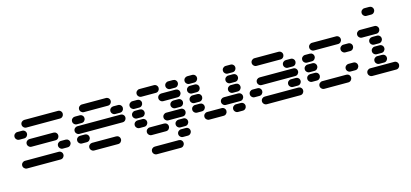

<svg xmlns="http://www.w3.org/2000/svg" viewBox="-70 -1217 4140 1934"><g transform="rotate(-15 2000.0 -250.0)"><path d="M35 -50Q35 -34 47 -22Q59 -10 75 -10H425Q442 -10 453.5 -22Q465 -34 465 -50Q465 -67 453.5 -78.5Q442 -90 425 -90H75Q59 -90 47 -78.5Q35 -67 35 -50ZM435 -150Q435 -134 447 -122Q459 -110 475 -110H525Q542 -110 553.5 -122Q565 -134 565 -150Q565 -167 553.5 -178.5Q542 -190 525 -190H475Q459 -190 447 -178.5Q435 -167 435 -150ZM135 -250Q135 -234 147 -222Q159 -210 175 -210H425Q442 -210 453.5 -222Q465 -234 465 -250Q465 -267 453.5 -278.5Q442 -290 425 -290H175Q159 -290 147 -278.5Q135 -267 135 -250ZM35 -350Q35 -334 47 -322Q59 -310 75 -310H125Q142 -310 153.5 -322Q165 -334 165 -350Q165 -367 153.5 -378.5Q142 -390 125 -390H75Q59 -390 47 -378.5Q35 -367 35 -350ZM135 -450Q135 -434 147 -422Q159 -410 175 -410H525Q542 -410 553.5 -422Q565 -434 565 -450Q565 -467 553.5 -478.5Q542 -490 525 -490H175Q159 -490 147 -478.5Q135 -467 135 -450Z M735 -50Q735 -34 747 -22Q759 -10 775 -10H1025Q1042 -10 1053.5 -22Q1065 -34 1065 -50Q1065 -67 1053.5 -78.5Q1042 -90 1025 -90H775Q759 -90 747 -78.5Q735 -67 735 -50ZM635 -150Q635 -134 647 -122Q659 -110 675 -110H725Q742 -110 753.5 -122Q765 -134 765 -150Q765 -167 753.5 -178.5Q742 -190 725 -190H675Q659 -190 647 -178.5Q635 -167 635 -150ZM635 -250Q635 -234 647 -222Q659 -210 675 -210H1125Q1142 -210 1153.5 -222Q1165 -234 1165 -250Q1165 -267 1153.5 -278.5Q1142 -290 1125 -290H675Q659 -290 647 -278.5Q635 -267 635 -250ZM1035 -350Q1035 -334 1047 -322Q1059 -310 1075 -310H1125Q1142 -310 1153.5 -322Q1165 -334 1165 -350Q1165 -367 1153.5 -378.5Q1142 -390 1125 -390H1075Q1059 -390 1047 -378.5Q1035 -367 1035 -350ZM635 -350Q635 -334 647 -322Q659 -310 675 -310H725Q742 -310 753.5 -322Q765 -334 765 -350Q765 -367 753.5 -378.5Q742 -390 725 -390H675Q659 -390 647 -378.5Q635 -367 635 -350ZM735 -450Q735 -434 747 -422Q759 -410 775 -410H1025Q1042 -410 1053.5 -422Q1065 -434 1065 -450Q1065 -467 1053.5 -478.5Q1042 -490 1025 -490H775Q759 -490 747 -478.5Q735 -467 735 -450Z M1335 150Q1335 166 1347 178Q1359 190 1375 190H1625Q1642 190 1653.5 178Q1665 166 1665 150Q1665 133 1653.5 121.5Q1642 110 1625 110H1375Q1359 110 1347 121.5Q1335 133 1335 150ZM1635 50Q1635 66 1647 78Q1659 90 1675 90H1725Q1742 90 1753.5 78Q1765 66 1765 50Q1765 33 1753.5 21.5Q1742 10 1725 10H1675Q1659 10 1647 21.5Q1635 33 1635 50ZM1635 -50Q1635 -34 1647 -22Q1659 -10 1675 -10H1725Q1742 -10 1753.5 -22Q1765 -34 1765 -50Q1765 -67 1753.5 -78.5Q1742 -90 1725 -90H1675Q1659 -90 1647 -78.5Q1635 -67 1635 -50ZM1335 -50Q1335 -34 1347 -22Q1359 -10 1375 -10H1525Q1542 -10 1553.5 -22Q1565 -34 1565 -50Q1565 -67 1553.5 -78.5Q1542 -90 1525 -90H1375Q1359 -90 1347 -78.5Q1335 -67 1335 -50ZM1535 -150Q1535 -134 1547 -122Q1559 -110 1575 -110H1725Q1742 -110 1753.5 -122Q1765 -134 1765 -150Q1765 -167 1753.5 -178.5Q1742 -190 1725 -190H1575Q1559 -190 1547 -178.5Q1535 -167 1535 -150ZM1235 -150Q1235 -134 1247 -122Q1259 -110 1275 -110H1325Q1342 -110 1353.5 -122Q1365 -134 1365 -150Q1365 -167 1353.5 -178.5Q1342 -190 1325 -190H1275Q1259 -190 1247 -178.5Q1235 -167 1235 -150ZM1635 -250Q1635 -234 1647 -222Q1659 -210 1675 -210H1725Q1742 -210 1753.5 -222Q1765 -234 1765 -250Q1765 -267 1753.5 -278.5Q1742 -290 1725 -290H1675Q1659 -290 1647 -278.5Q1635 -267 1635 -250ZM1235 -250Q1235 -234 1247 -222Q1259 -210 1275 -210H1325Q1342 -210 1353.5 -222Q1365 -234 1365 -250Q1365 -267 1353.5 -278.5Q1342 -290 1325 -290H1275Q1259 -290 1247 -278.5Q1235 -267 1235 -250ZM1535 -350Q1535 -334 1547 -322Q1559 -310 1575 -310H1725Q1742 -310 1753.5 -322Q1765 -334 1765 -350Q1765 -367 1753.5 -378.5Q1742 -390 1725 -390H1575Q1559 -390 1547 -378.5Q1535 -367 1535 -350ZM1235 -350Q1235 -334 1247 -322Q1259 -310 1275 -310H1325Q1342 -310 1353.5 -322Q1365 -334 1365 -350Q1365 -367 1353.5 -378.5Q1342 -390 1325 -390H1275Q1259 -390 1247 -378.5Q1235 -367 1235 -350ZM1635 -450Q1635 -434 1647 -422Q1659 -410 1675 -410H1725Q1742 -410 1753.5 -422Q1765 -434 1765 -450Q1765 -467 1753.5 -478.5Q1742 -490 1725 -490H1675Q1659 -490 1647 -478.5Q1635 -467 1635 -450ZM1335 -450Q1335 -434 1347 -422Q1359 -410 1375 -410H1525Q1542 -410 1553.5 -422Q1565 -434 1565 -450Q1565 -467 1553.5 -478.5Q1542 -490 1525 -490H1375Q1359 -490 1347 -478.5Q1335 -467 1335 -450Z M2235 -50Q2235 -34 2247 -22Q2259 -10 2275 -10H2325Q2342 -10 2353.5 -22Q2365 -34 2365 -50Q2365 -67 2353.5 -78.5Q2342 -90 2325 -90H2275Q2259 -90 2247 -78.5Q2235 -67 2235 -50ZM1935 -50Q1935 -34 1947 -22Q1959 -10 1975 -10H2125Q2142 -10 2153.5 -22Q2165 -34 2165 -50Q2165 -67 2153.5 -78.5Q2142 -90 2125 -90H1975Q1959 -90 1947 -78.5Q1935 -67 1935 -50ZM2135 -150Q2135 -134 2147 -122Q2159 -110 2175 -110H2325Q2342 -110 2353.5 -122Q2365 -134 2365 -150Q2365 -167 2353.5 -178.5Q2342 -190 2325 -190H2175Q2159 -190 2147 -178.5Q2135 -167 2135 -150ZM1835 -150Q1835 -134 1847 -122Q1859 -110 1875 -110H1925Q1942 -110 1953.5 -122Q1965 -134 1965 -150Q1965 -167 1953.5 -178.5Q1942 -190 1925 -190H1875Q1859 -190 1847 -178.5Q1835 -167 1835 -150ZM2235 -250Q2235 -234 2247 -222Q2259 -210 2275 -210H2325Q2342 -210 2353.5 -222Q2365 -234 2365 -250Q2365 -267 2353.5 -278.5Q2342 -290 2325 -290H2275Q2259 -290 2247 -278.5Q2235 -267 2235 -250ZM1835 -250Q1835 -234 1847 -222Q1859 -210 1875 -210H1925Q1942 -210 1953.5 -222Q1965 -234 1965 -250Q1965 -267 1953.5 -278.5Q1942 -290 1925 -290H1875Q1859 -290 1847 -278.5Q1835 -267 1835 -250ZM2235 -350Q2235 -334 2247 -322Q2259 -310 2275 -310H2325Q2342 -310 2353.5 -322Q2365 -334 2365 -350Q2365 -367 2353.5 -378.5Q2342 -390 2325 -390H2275Q2259 -390 2247 -378.5Q2235 -367 2235 -350ZM1835 -350Q1835 -334 1847 -322Q1859 -310 1875 -310H1925Q1942 -310 1953.5 -322Q1965 -334 1965 -350Q1965 -367 1953.5 -378.5Q1942 -390 1925 -390H1875Q1859 -390 1847 -378.5Q1835 -367 1835 -350ZM2235 -450Q2235 -434 2247 -422Q2259 -410 2275 -410H2325Q2342 -410 2353.5 -422Q2365 -434 2365 -450Q2365 -467 2353.5 -478.5Q2342 -490 2325 -490H2275Q2259 -490 2247 -478.5Q2235 -467 2235 -450ZM1835 -450Q1835 -434 1847 -422Q1859 -410 1875 -410H1925Q1942 -410 1953.5 -422Q1965 -434 1965 -450Q1965 -467 1953.5 -478.5Q1942 -490 1925 -490H1875Q1859 -490 1847 -478.5Q1835 -467 1835 -450Z M2535 -50Q2535 -34 2547 -22Q2559 -10 2575 -10H2925Q2942 -10 2953.5 -22Q2965 -34 2965 -50Q2965 -67 2953.5 -78.5Q2942 -90 2925 -90H2575Q2559 -90 2547 -78.5Q2535 -67 2535 -50ZM2835 -150Q2835 -134 2847 -122Q2859 -110 2875 -110H2925Q2942 -110 2953.5 -122Q2965 -134 2965 -150Q2965 -167 2953.5 -178.5Q2942 -190 2925 -190H2875Q2859 -190 2847 -178.5Q2835 -167 2835 -150ZM2435 -150Q2435 -134 2447 -122Q2459 -110 2475 -110H2525Q2542 -110 2553.5 -122Q2565 -134 2565 -150Q2565 -167 2553.5 -178.5Q2542 -190 2525 -190H2475Q2459 -190 2447 -178.5Q2435 -167 2435 -150ZM2535 -250Q2535 -234 2547 -222Q2559 -210 2575 -210H2925Q2942 -210 2953.5 -222Q2965 -234 2965 -250Q2965 -267 2953.5 -278.5Q2942 -290 2925 -290H2575Q2559 -290 2547 -278.5Q2535 -267 2535 -250ZM2835 -350Q2835 -334 2847 -322Q2859 -310 2875 -310H2925Q2942 -310 2953.5 -322Q2965 -334 2965 -350Q2965 -367 2953.5 -378.5Q2942 -390 2925 -390H2875Q2859 -390 2847 -378.5Q2835 -367 2835 -350ZM2535 -450Q2535 -434 2547 -422Q2559 -410 2575 -410H2825Q2842 -410 2853.5 -422Q2865 -434 2865 -450Q2865 -467 2853.5 -478.5Q2842 -490 2825 -490H2575Q2559 -490 2547 -478.5Q2535 -467 2535 -450Z M3135 -50Q3135 -34 3147 -22Q3159 -10 3175 -10H3425Q3442 -10 3453.5 -22Q3465 -34 3465 -50Q3465 -67 3453.5 -78.5Q3442 -90 3425 -90H3175Q3159 -90 3147 -78.5Q3135 -67 3135 -50ZM3435 -150Q3435 -134 3447 -122Q3459 -110 3475 -110H3525Q3542 -110 3553.5 -122Q3565 -134 3565 -150Q3565 -167 3553.5 -178.5Q3542 -190 3525 -190H3475Q3459 -190 3447 -178.5Q3435 -167 3435 -150ZM3035 -150Q3035 -134 3047 -122Q3059 -110 3075 -110H3125Q3142 -110 3153.5 -122Q3165 -134 3165 -150Q3165 -167 3153.5 -178.5Q3142 -190 3125 -190H3075Q3059 -190 3047 -178.5Q3035 -167 3035 -150ZM3035 -250Q3035 -234 3047 -222Q3059 -210 3075 -210H3125Q3142 -210 3153.5 -222Q3165 -234 3165 -250Q3165 -267 3153.5 -278.5Q3142 -290 3125 -290H3075Q3059 -290 3047 -278.5Q3035 -267 3035 -250ZM3435 -350Q3435 -334 3447 -322Q3459 -310 3475 -310H3525Q3542 -310 3553.5 -322Q3565 -334 3565 -350Q3565 -367 3553.5 -378.5Q3542 -390 3525 -390H3475Q3459 -390 3447 -378.5Q3435 -367 3435 -350ZM3035 -350Q3035 -334 3047 -322Q3059 -310 3075 -310H3125Q3142 -310 3153.5 -322Q3165 -334 3165 -350Q3165 -367 3153.5 -378.5Q3142 -390 3125 -390H3075Q3059 -390 3047 -378.5Q3035 -367 3035 -350ZM3135 -450Q3135 -434 3147 -422Q3159 -410 3175 -410H3425Q3442 -410 3453.5 -422Q3465 -434 3465 -450Q3465 -467 3453.5 -478.5Q3442 -490 3425 -490H3175Q3159 -490 3147 -478.5Q3135 -467 3135 -450Z M3635 -50Q3635 -34 3647 -22Q3659 -10 3675 -10H3925Q3942 -10 3953.5 -22Q3965 -34 3965 -50Q3965 -67 3953.5 -78.5Q3942 -90 3925 -90H3675Q3659 -90 3647 -78.5Q3635 -67 3635 -50ZM3735 -150Q3735 -134 3747 -122Q3759 -110 3775 -110H3825Q3842 -110 3853.5 -122Q3865 -134 3865 -150Q3865 -167 3853.5 -178.5Q3842 -190 3825 -190H3775Q3759 -190 3747 -178.5Q3735 -167 3735 -150ZM3735 -250Q3735 -234 3747 -222Q3759 -210 3775 -210H3825Q3842 -210 3853.5 -222Q3865 -234 3865 -250Q3865 -267 3853.5 -278.5Q3842 -290 3825 -290H3775Q3759 -290 3747 -278.5Q3735 -267 3735 -250ZM3735 -350Q3735 -334 3747 -322Q3759 -310 3775 -310H3825Q3842 -310 3853.5 -322Q3865 -334 3865 -350Q3865 -367 3853.5 -378.5Q3842 -390 3825 -390H3775Q3759 -390 3747 -378.5Q3735 -367 3735 -350ZM3635 -450Q3635 -434 3647 -422Q3659 -410 3675 -410H3825Q3842 -410 3853.5 -422Q3865 -434 3865 -450Q3865 -467 3853.5 -478.5Q3842 -490 3825 -490H3675Q3659 -490 3647 -478.5Q3635 -467 3635 -450ZM3735 -650Q3735 -634 3747 -622Q3759 -610 3775 -610H3825Q3842 -610 3853.5 -622Q3865 -634 3865 -650Q3865 -667 3853.5 -678.5Q3842 -690 3825 -690H3775Q3759 -690 3747 -678.5Q3735 -667 3735 -650Z"/></g></svg>

Font: Matrix Sans Raster
Style: Regular
Weight: 400
Designer: Brad Neil
Version: Version 1.100